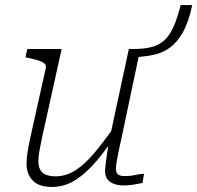

<svg xmlns="http://www.w3.org/2000/svg" viewBox="-20 -731 781 760"><path d="M185 9Q134 9 109.5 -16.5Q85 -42 85 -83Q85 -104 89.5 -131.5Q94 -159 101 -191L161 -460Q164 -472 156.5 -479Q149 -486 132.5 -491.5Q116 -497 91 -502L81 -504L88 -537H224L147 -189Q140 -157 136 -134Q132 -111 132 -92Q132 -73 139 -59.5Q146 -46 161.5 -39.5Q177 -33 200 -33Q241 -33 278 -56.5Q315 -80 352.5 -124.5Q390 -169 433 -230L443 -203Q402 -141 361.5 -93Q321 -45 278 -18Q235 9 185 9ZM468 3Q437 3 416.5 -10.5Q396 -24 396 -55Q396 -64 398 -81Q400 -98 403.5 -121.5Q407 -145 412 -175L413 -179L490 -537H508Q549 -537 579 -544.5Q609 -552 630 -571Q651 -590 666.5 -624Q682 -658 695 -711H741Q727 -645 704.5 -604.5Q682 -564 652.5 -542.5Q623 -521 586 -513.5Q549 -506 504 -504L532 -521L463 -194Q455 -158 449.5 -132Q444 -106 441.5 -89Q439 -72 439 -63Q439 -47 447.5 -40.5Q456 -34 472 -34Q496 -34 516 -38.5Q536 -43 550 -43L544 -7Q534 -5 521.5 -2.5Q509 0 495 1.5Q481 3 468 3Z"/></svg>

Font: Roboto Serif 20pt Thin
Style: Italic
Weight: 250
Italic angle: -10°
Version: Version 1.007